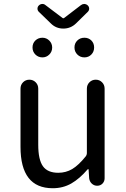

<svg xmlns="http://www.w3.org/2000/svg" viewBox="-20 -951 646 983"><path d="M250 12.7Q85 12.7 85 -199.2V-497.1Q85 -516.6 98.1 -529.8Q111.3 -543 130.4 -543Q149.4 -543 162.6 -529.8Q175.8 -516.6 175.8 -497.1V-210Q175.8 -133.8 199.7 -100.1Q223.6 -66.4 278.3 -66.4Q317.4 -66.4 349.6 -85.4Q381.8 -104.5 418.9 -150.4Q424.8 -158.2 424.8 -168V-497.1Q424.8 -516.6 438 -529.8Q451.2 -543 470.2 -543Q489.3 -543 502.4 -529.8Q515.6 -516.6 515.6 -497.1V-38.1Q515.6 -22.5 504.9 -11.2Q494.1 0 477.5 0Q461.9 0 450.2 -10.7Q438.5 -21.5 436.5 -38.1L433.6 -84Q432.6 -85 431.2 -85Q429.7 -85 428.7 -84Q387.7 -36.1 345.2 -11.7Q302.7 12.7 250 12.7ZM178.7 -922.9Q185.5 -929.7 195.3 -930.7Q196.3 -930.7 197.3 -930.7Q206.1 -930.7 212.9 -924.8L300.8 -858.4Q301.8 -857.4 303.7 -857.4Q305.7 -857.4 307.6 -858.4L394.5 -924.8Q402.3 -930.7 411.1 -930.7Q412.1 -930.7 412.1 -930.7Q422.9 -929.7 429.7 -922.9Q436.5 -916 436.5 -906.7Q436.5 -897.5 429.7 -890.6L369.1 -831.1Q341.8 -804.7 304.2 -804.7Q266.6 -804.7 240.2 -831.1L178.7 -890.6Q171.9 -897.5 171.9 -906.7Q171.9 -916 178.7 -922.9ZM197.3 -657.2Q175.8 -657.2 161.1 -671.9Q146.5 -686.5 146.5 -708Q146.5 -729.5 161.1 -743.7Q175.8 -757.8 197.3 -757.8Q217.8 -757.8 232.4 -743.2Q247.1 -728.5 247.1 -707.5Q247.1 -686.5 232.4 -671.9Q217.8 -657.2 197.3 -657.2ZM447.8 -671.9Q433.6 -657.2 412.1 -657.2Q390.6 -657.2 376 -671.9Q361.3 -686.5 361.3 -708Q361.3 -729.5 376 -743.7Q390.6 -757.8 412.1 -757.8Q433.6 -757.8 447.8 -743.7Q461.9 -729.5 461.9 -708Q461.9 -686.5 447.8 -671.9Z"/></svg>

Font: Gen Jyuu GothicX Regular
Style: Regular
Weight: 400
Designer: [Source Han Sans]
Ryoko NISHIZUKA  (kana & ideographs); Paul D. Hunt (Latin, Greek & Cyrillic); Wenlong ZHANG  (bopomofo
Version: Version 1.002.20150607